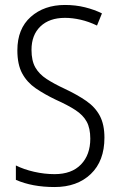

<svg xmlns="http://www.w3.org/2000/svg" viewBox="-20 -744 485 774"><path d="M401 -189Q401 -95 346 -42.5Q291 10 200 10Q110 10 44 -19V-77Q76 -61 117.5 -51.5Q159 -42 200 -42Q269 -42 306.5 -81Q344 -120 344 -185Q344 -227 329.5 -253.5Q315 -280 284.5 -300Q254 -320 205 -342Q159 -364 124 -388Q89 -412 69.5 -448Q50 -484 50 -541Q50 -628 104 -676Q158 -724 242 -724Q285 -724 323 -714.5Q361 -705 391 -690L371 -641Q338 -657 305 -664.5Q272 -672 242 -672Q179 -672 143 -637.5Q107 -603 107 -543Q107 -499 122.5 -472Q138 -445 168 -425.5Q198 -406 241 -386Q292 -362 328 -337Q364 -312 382.5 -277Q401 -242 401 -189Z"/></svg>

Font: Noto Sans Devanagari UI Condensed Light
Style: Regular
Weight: 300
Width: 3
Designer: Jelle Bosma - Monotype Design Team
Foundry: Monotype Imaging Inc.
Version: Version 2.004; ttfautohint (v1.8.4.7-5d5b)